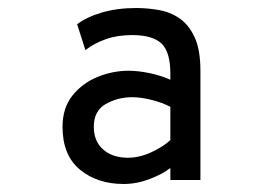

<svg xmlns="http://www.w3.org/2000/svg" viewBox="-20 -732 656 479"><path d="M288.5 -273Q222.5 -273 179.2 -309Q136 -345 136 -415.5Q136 -463 161 -494Q186 -525 223.8 -540.2Q261.5 -555.5 300.5 -555.5Q326 -555.5 354.8 -549.2Q383.5 -543 405 -533V-548Q405 -603 382.5 -623.8Q360 -644.5 310 -644.5Q272.5 -644.5 243.8 -634.2Q215 -624 193 -607L172.5 -671.5Q196 -689.5 234.2 -700.8Q272.5 -712 320 -712Q347 -712 375.2 -707.2Q403.5 -702.5 427 -686.8Q450.5 -671 465.2 -639.8Q480 -608.5 480 -556V-283H405V-313Q386.5 -298 353.8 -285.5Q321 -273 288.5 -273ZM299 -338.5Q328.5 -338.5 358.2 -352.5Q388 -366.5 405 -382.5V-465.5Q385 -476 358 -482.8Q331 -489.5 310 -489.5Q273.5 -489.5 243.8 -472.5Q214 -455.5 214 -415.5Q214 -380 237.2 -359.2Q260.5 -338.5 299 -338.5Z"/></svg>

Font: Overpass Mono Light
Style: Regular
Weight: 400
Monospace: yes
Version: Version 4.000